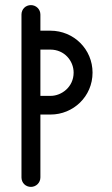

<svg xmlns="http://www.w3.org/2000/svg" viewBox="-20 -598 438 751"><path d="M268 -314C268 -258 221 -223 178 -223H138V-404H177C232 -404 268 -360 268 -314ZM342 -314C342 -405 269 -478 177 -478H138V-541C138 -562 121 -578 101 -578C80 -578 64 -562 64 -541V96C64 117 80 133 101 133C121 133 138 117 138 96V-150H178C266 -150 342 -220 342 -314Z"/></svg>

Font: LS
Style: RegularAlt
Weight: 500
Designer: BSozoo
Foundry: BSozoo
Version: Version 001.000